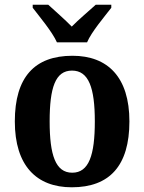

<svg xmlns="http://www.w3.org/2000/svg" viewBox="-20 -786 613 816"><path d="M222 -606H350C369 -651 424 -715 453 -753V-766H387C361 -742 313 -702 285 -673C257 -702 211 -742 185 -766H119V-753C148 -715 202 -651 222 -606ZM285 10C446 10 530 -82 530 -270C530 -458 438 -549 288 -549C127 -549 43 -458 43 -270C43 -82 135 10 285 10ZM287 -52C216 -52 191 -127 191 -270C191 -413 215 -486 286 -486C357 -486 383 -413 383 -270C383 -127 358 -52 287 -52Z"/></svg>

Font: Noto Serif SemiCondensed
Style: Bold
Weight: 700
Width: 4
Designer: Monotype Design Team
Foundry: Monotype Imaging Inc.
Version: Version 2.015